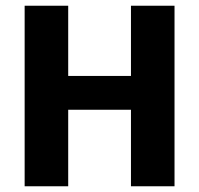

<svg xmlns="http://www.w3.org/2000/svg" viewBox="-20 -650 695 670"><path d="M66 0V-630H218V-385H437V-630H589V0H437V-267H218V0Z"/></svg>

Font: Mukta Vaani ExtraBold
Style: Regular
Weight: 800
Designer: Noopur Datye, Girish Dalvi, Yashodeep Gholap, Pallavi Karambelkar
Foundry: Ek Type
Version: Version 2.538;PS 1.000;hotconv 16.6.51;makeotf.lib2.5.65220;